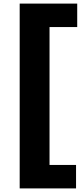

<svg xmlns="http://www.w3.org/2000/svg" viewBox="-20 -828 450 1068"><path d="M89.5 220V-808H409.5V-677.5H255.5V89.5H403V220Z"/></svg>

Font: Encode Sans Expanded
Style: Bold
Weight: 700
Width: 7
Designer: Multiple Designers
Foundry: Impallari Type
Version: Version 3.000; ttfautohint (v1.8.3) -l 8 -r 50 -G 200 -x 14 